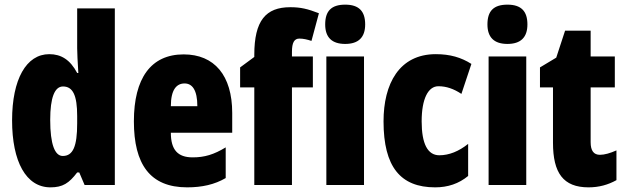

<svg xmlns="http://www.w3.org/2000/svg" viewBox="-20 -796 2690 826"><path d="M197 10C250 10 277 -8 312 -54H321L344 0H474V-760H312V-588C312 -567 314 -532 317 -482H312C282 -539 243 -563 192 -563C93 -563 32 -455 32 -278C32 -101 92 10 197 10ZM250 -125C216 -125 196 -175 196 -280C196 -376 215 -424 251 -424C294 -424 312 -385 312 -297V-265C312 -166 294 -125 250 -125Z M770 -562C629 -562 556 -459 556 -274C556 -90 625 10 785 10C849 10 903 -2 951 -30V-162C900 -131 860 -119 809 -119C745 -119 715 -151 715 -225H979V-310C979 -472 902 -562 770 -562ZM774 -437C807 -437 829 -409 829 -339H715C715 -411 740 -437 774 -437Z M1326 -420V-553H1236V-573C1236 -613 1246 -630 1268 -630C1285 -630 1302 -626 1320 -620L1352 -739C1303 -758 1273 -765 1229 -765C1123 -765 1074 -707 1074 -560V-551L1013 -506V-420H1074V0H1236V-420Z M1465 -776C1405 -776 1379 -748 1379 -691C1379 -635 1408 -607 1465 -607C1522 -607 1551 -635 1551 -691C1551 -747 1525 -776 1465 -776ZM1546 -553H1384V0H1546Z M1852 10C1907 10 1954 -6 1994 -39V-177C1954 -145 1912 -128 1870 -128C1820 -128 1794 -177 1794 -274C1794 -371 1822 -425 1866 -425C1900 -425 1932 -414 1965 -392L2008 -521C1964 -549 1916 -563 1855 -563C1697 -563 1630 -435 1630 -274C1630 -78 1703 10 1852 10Z M2163 -776C2103 -776 2077 -748 2077 -691C2077 -635 2106 -607 2163 -607C2220 -607 2249 -635 2249 -691C2249 -747 2223 -776 2163 -776ZM2244 -553H2082V0H2244Z M2561 -130C2534 -130 2521 -148 2521 -184V-420H2625V-553H2521V-664H2411L2373 -548L2303 -506V-420H2359V-182C2359 -52 2403 10 2512 10C2557 10 2596 -1 2632 -21V-149C2605 -137 2581 -130 2561 -130Z"/></svg>

Font: Noto Sans Telugu ExtraCondensed Black
Style: Regular
Weight: 900
Width: 2
Designer: Jelle Bosma - Monotype Design Team
Foundry: Monotype Imaging Inc.
Version: Version 2.005